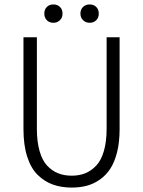

<svg xmlns="http://www.w3.org/2000/svg" viewBox="-20 -827 640 859"><path d="M219.2 -725.1Q200.7 -725.1 189.5 -736.6Q178.2 -748 178.2 -766.1Q178.2 -784.7 189.5 -795.9Q200.7 -807.1 219.2 -807.1Q236.8 -807.1 248.3 -795.9Q259.8 -784.7 259.8 -766.1Q259.8 -748 248 -736.6Q236.3 -725.1 219.2 -725.1ZM380.9 -725.1Q363.3 -725.1 351.6 -736.8Q339.8 -748.5 339.8 -766.1Q339.8 -784.7 351.6 -795.9Q363.3 -807.1 380.9 -807.1Q399.4 -807.1 410.6 -795.9Q421.9 -784.7 421.9 -766.1Q421.9 -748 410.6 -736.6Q399.4 -725.1 380.9 -725.1ZM300.8 12.2Q254.4 12.2 216.8 -1.2Q179.2 -14.6 148.9 -44.2Q118.7 -73.7 101.8 -125.7Q85 -177.7 85 -249V-660.2H145V-251Q145 -193.4 157 -151.4Q168.9 -109.4 190.9 -85.9Q212.9 -62.5 240 -51.8Q267.1 -41 300.8 -41Q334.5 -41 361.3 -51.8Q388.2 -62.5 410.4 -85.9Q432.6 -109.4 444.8 -151.4Q457 -193.4 457 -251V-660.2H515.1V-249Q515.1 -191.4 503.9 -146.5Q492.7 -101.6 473.4 -72Q454.1 -42.5 426.3 -23.2Q398.4 -3.9 367.7 4.2Q336.9 12.2 300.8 12.2Z"/></svg>

Font: Office Code Pro Light
Style: Regular
Weight: 300
Designer: Nathan Rutzky & Paul D. Hunt
Foundry: Adobe Systems Incorporated
Version: Version 1.004;PS 001.004;hotconv 1.0.70;makeotf.lib2.5.58329